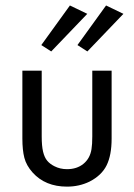

<svg xmlns="http://www.w3.org/2000/svg" viewBox="-20 -676 495 708"><path d="M133.8 -415.5V-172.9Q133.8 -137.7 138.9 -116.5Q144 -95.2 154.1 -83.3Q164.1 -71.3 180.7 -63Q201.7 -52.2 227.1 -52.2Q263.7 -52.2 287.8 -72Q312 -91.8 317.4 -126Q320.3 -143.6 320.3 -172.9V-415.5H391.6V-165Q391.6 -104 373.3 -66.7Q355 -29.3 310.1 -6.3Q272 12.2 227.1 12.2Q147 12.2 100.1 -40Q77.1 -65.9 69.8 -94.2Q62.5 -122.6 62.5 -165V-415.5ZM168.9 -486.3 132.3 -509.8 237.8 -655.8 301.8 -625ZM302.2 -486.3 265.6 -509.8 371.1 -655.8 435.1 -625Z"/></svg>

Font: NMS Futura Pro Book
Style: Regular
Weight: 400
Designer: Blend3rman
Version: Version 0.1